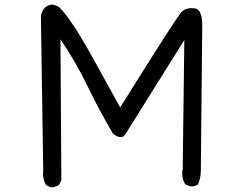

<svg xmlns="http://www.w3.org/2000/svg" viewBox="-20 -775 1040 826"><path d="M205 31Q189 29 178 20Q165 -1 165 -27L166 -41L156 -703Q159 -733 180 -747Q192 -755 205 -755Q213 -755 228 -748Q243 -741 282 -686Q321 -631 379 -526Q437 -421 497 -313Q741 -703 761 -724Q777 -740 804 -740L818 -739Q850 -734 850 -667V-652Q844 -74 844 -42Q844 -10 832 18Q820 27 803 27Q798 27 777 18Q764 -3 764 -28Q764 -37 766 -47L773 -603L521 -200Q513 -185 499 -185Q485 -185 466 -200Q407 -300 356.5 -404.5Q306 -509 240 -606L244 0L234 20Q221 29 205 31Z"/></svg>

Font: Xiaolai Mono SC
Style: Regular
Weight: 400
Monospace: yes
Designer: LXGW / Nozomi Seto
Version: Version 3.113;September 30, 2024